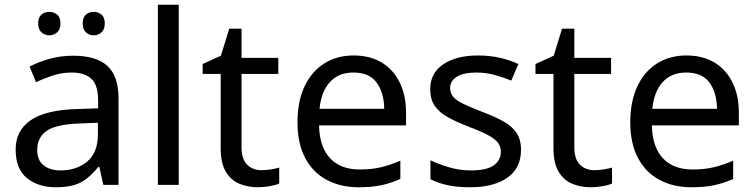

<svg xmlns="http://www.w3.org/2000/svg" viewBox="-20 -780 3188 810"><path d="M288 -545Q386 -545 433 -502Q480 -459 480 -365V0H416L399 -76H395Q360 -32 321.5 -11Q283 10 215 10Q142 10 94 -28.5Q46 -67 46 -149Q46 -229 109 -272.5Q172 -316 303 -320L394 -323V-355Q394 -422 365 -448Q336 -474 283 -474Q241 -474 203 -461.5Q165 -449 132 -433L105 -499Q140 -518 188 -531.5Q236 -545 288 -545ZM314 -259Q214 -255 175.5 -227Q137 -199 137 -148Q137 -103 164.5 -82Q192 -61 235 -61Q303 -61 348 -98.5Q393 -136 393 -214V-262ZM141 -681Q141 -707 155 -718.5Q169 -730 188 -730Q207 -730 221 -718.5Q235 -707 235 -681Q235 -656 221 -643.5Q207 -631 188 -631Q169 -631 155 -643.5Q141 -656 141 -681ZM329 -681Q329 -707 342.5 -718.5Q356 -730 375 -730Q394 -730 408 -718.5Q422 -707 422 -681Q422 -656 408 -643.5Q394 -631 375 -631Q356 -631 342.5 -643.5Q329 -656 329 -681Z M734 0H646V-760H734Z M1083 -62Q1103 -62 1124 -65.5Q1145 -69 1158 -73V-6Q1144 1 1118 5.5Q1092 10 1068 10Q1026 10 990.5 -4.5Q955 -19 933 -55Q911 -91 911 -156V-468H835V-510L912 -545L947 -659H999V-536H1154V-468H999V-158Q999 -109 1022.5 -85.5Q1046 -62 1083 -62Z M1472 -546Q1541 -546 1590.5 -516Q1640 -486 1666.5 -431.5Q1693 -377 1693 -304V-251H1326Q1328 -160 1372.5 -112.5Q1417 -65 1497 -65Q1548 -65 1587.5 -74.5Q1627 -84 1669 -102V-25Q1628 -7 1588 1.5Q1548 10 1493 10Q1417 10 1358.5 -21Q1300 -52 1267.5 -113.5Q1235 -175 1235 -264Q1235 -352 1264.5 -415Q1294 -478 1347.5 -512Q1401 -546 1472 -546ZM1471 -474Q1408 -474 1371.5 -433.5Q1335 -393 1328 -321H1601Q1600 -389 1569 -431.5Q1538 -474 1471 -474Z M2178 -148Q2178 -70 2120 -30Q2062 10 1964 10Q1908 10 1867.5 1Q1827 -8 1796 -24V-104Q1828 -88 1873.5 -74.5Q1919 -61 1966 -61Q2033 -61 2063 -82.5Q2093 -104 2093 -140Q2093 -160 2082 -176Q2071 -192 2042.5 -208Q2014 -224 1961 -244Q1909 -264 1872 -284Q1835 -304 1815 -332Q1795 -360 1795 -404Q1795 -472 1850.5 -509Q1906 -546 1996 -546Q2045 -546 2087.5 -536.5Q2130 -527 2167 -510L2137 -440Q2103 -454 2066 -464Q2029 -474 1990 -474Q1936 -474 1907.5 -456.5Q1879 -439 1879 -409Q1879 -387 1892 -371.5Q1905 -356 1935.5 -341.5Q1966 -327 2017 -307Q2068 -288 2104 -268Q2140 -248 2159 -219.5Q2178 -191 2178 -148Z M2487 -62Q2507 -62 2528 -65.5Q2549 -69 2562 -73V-6Q2548 1 2522 5.5Q2496 10 2472 10Q2430 10 2394.5 -4.5Q2359 -19 2337 -55Q2315 -91 2315 -156V-468H2239V-510L2316 -545L2351 -659H2403V-536H2558V-468H2403V-158Q2403 -109 2426.5 -85.5Q2450 -62 2487 -62Z M2876 -546Q2945 -546 2994.5 -516Q3044 -486 3070.5 -431.5Q3097 -377 3097 -304V-251H2730Q2732 -160 2776.5 -112.5Q2821 -65 2901 -65Q2952 -65 2991.5 -74.5Q3031 -84 3073 -102V-25Q3032 -7 2992 1.5Q2952 10 2897 10Q2821 10 2762.5 -21Q2704 -52 2671.5 -113.5Q2639 -175 2639 -264Q2639 -352 2668.5 -415Q2698 -478 2751.5 -512Q2805 -546 2876 -546ZM2875 -474Q2812 -474 2775.5 -433.5Q2739 -393 2732 -321H3005Q3004 -389 2973 -431.5Q2942 -474 2875 -474Z"/></svg>

Font: Noto Sans Marchen
Style: Regular
Weight: 400
Designer: Monotype Design Team
Foundry: Monotype Imaging Inc.
Version: Version 2.003; ttfautohint (v1.8.4.7-5d5b)